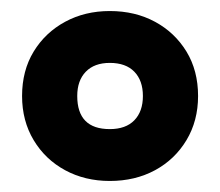

<svg xmlns="http://www.w3.org/2000/svg" viewBox="-20 -744 399 348"><path d="M179 -416Q134 -416 98 -435.5Q62 -455 41 -490Q20 -525 20 -570Q20 -616 41 -650.5Q62 -685 98 -704.5Q134 -724 179 -724Q225 -724 261 -704.5Q297 -685 318 -650.5Q339 -616 339 -570Q339 -525 318 -490Q297 -455 261 -435.5Q225 -416 179 -416ZM179 -510Q208 -510 223.5 -526Q239 -542 239 -570Q239 -598 223.5 -614Q208 -630 179 -630Q151 -630 135.5 -614Q120 -598 120 -570Q120 -510 179 -510Z"/></svg>

Font: Noto Sans Thai Looped ExtraCondensed Black
Style: Regular
Weight: 900
Width: 2
Designer: Sasikarn Vongin, Ben Mitchell
Foundry: The Fontpad Ltd
Version: Version 1.001; ttfautohint (v1.8.4.7-5d5b)